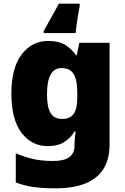

<svg xmlns="http://www.w3.org/2000/svg" viewBox="-20 -786 683 1046"><path d="M282 240Q215 240 164 233Q113 226 66 208V49Q116 70 161 80.5Q206 91 271 91Q329 91 357.5 70Q386 49 386 9V-1Q386 -14 387.5 -32Q389 -50 392 -70H386Q367 -37 332 -13.5Q297 10 240 10Q152 10 97 -63Q42 -136 42 -276Q42 -416 98 -489.5Q154 -563 243 -563Q301 -563 336.5 -540.5Q372 -518 394 -485H398L412 -553H577V1Q577 79 545 132Q513 185 447.5 212.5Q382 240 282 240ZM318 -138Q341 -138 357 -145.5Q373 -153 382.5 -167.5Q392 -182 396.5 -204Q401 -226 401 -256V-279Q401 -322 393.5 -352.5Q386 -383 367.5 -399Q349 -415 315 -415Q275 -415 255.5 -379Q236 -343 236 -273Q236 -201 256 -169.5Q276 -138 318 -138ZM414 -752Q410 -731 405.5 -705Q401 -679 397.5 -653.5Q394 -628 392 -606H218V-617Q232 -642 244.5 -664.5Q257 -687 271 -712Q285 -737 301 -766H414Z"/></svg>

Font: Noto Sans Symbols Black
Style: Regular
Weight: 900
Version: Version 2.002